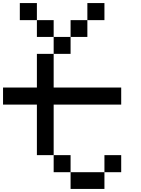

<svg xmlns="http://www.w3.org/2000/svg" viewBox="-20 -1243 929 1263"><path d="M444.3 0Q444.3 -27.3 444.3 -110.4Q500 -110.4 667 -110.4Q667 -83 667 0Q611.3 0 444.3 0ZM333 -110.4Q333 -138.7 333 -222.7Q360.4 -222.7 444.3 -222.7Q444.3 -194.3 444.3 -110.4Q417 -110.4 333 -110.4ZM667 -110.4Q667 -138.7 667 -222.7Q694.3 -222.7 777.3 -222.7Q777.3 -194.3 777.3 -110.4Q750 -110.4 667 -110.4ZM222.7 -222.7Q222.7 -305.7 222.7 -554.7Q167 -554.7 0 -554.7Q0 -583 0 -667Q55.7 -667 222.7 -667Q222.7 -721.7 222.7 -888.7Q250 -888.7 333 -888.7Q333 -833 333 -667Q444.3 -667 777.3 -667Q777.3 -638.7 777.3 -554.7Q666 -554.7 333 -554.7Q333 -471.7 333 -222.7Q305.7 -222.7 222.7 -222.7ZM333 -888.7Q333 -917 333 -1000Q360.4 -1000 444.3 -1000Q444.3 -972.7 444.3 -888.7Q417 -888.7 333 -888.7ZM222.7 -1000Q222.7 -1027.3 222.7 -1110.4Q250 -1110.4 333 -1110.4Q333 -1083 333 -1000Q305.7 -1000 222.7 -1000ZM444.3 -1000Q444.3 -1027.3 444.3 -1110.4Q471.7 -1110.4 554.7 -1110.4Q554.7 -1083 554.7 -1000Q527.3 -1000 444.3 -1000ZM110.4 -1110.4Q110.4 -1138.7 110.4 -1222.7Q138.7 -1222.7 222.7 -1222.7Q222.7 -1194.3 222.7 -1110.4Q194.3 -1110.4 110.4 -1110.4ZM554.7 -1110.4Q554.7 -1138.7 554.7 -1222.7Q583 -1222.7 667 -1222.7Q667 -1194.3 667 -1110.4Q638.7 -1110.4 554.7 -1110.4Z"/></svg>

Font: Ingsat TST_CRD
Style: Regular
Weight: 300
Designer: Tofik Waleny
Version: 1.0